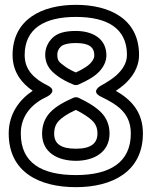

<svg xmlns="http://www.w3.org/2000/svg" viewBox="-20 -735 627 794"><path d="M294 -665C423.3 -665 505 -618.2 505 -508C505 -472.6 484.9 -445.2 461.1 -423.5C448.2 -411.7 426.2 -396.7 395.9 -379.9C395.9 -379.9 353.1 -356.7 397.1 -335.5C433.3 -318.1 459.2 -301.8 474.4 -288.3C502.3 -263.5 521 -232.3 521 -183C521 -63.7 434.8 -11 294 -11C152.3 -11 66 -61.2 66 -183C66 -259.9 115.5 -308.5 176.4 -336.3C176.4 -336.3 221.6 -359.5 177 -381.4C122.2 -408.4 82 -445.3 82 -507C82 -616.9 163.6 -665 294 -665ZM459.1 -359.4C471.9 -367.9 485.3 -377.8 494.9 -386.5C523 -412.2 555 -452.1 555 -508C555 -656.7 433.4 -715 294 -715C153.2 -715 32 -655.1 32 -507C32 -438.4 68.8 -391.5 115.2 -359.5C61.9 -324.3 16 -265.6 16 -183C16 -23.6 141.8 39 294 39C446 39 571 -26.3 571 -183C571 -274.5 520.1 -324.2 459.1 -359.4ZM420 -506C420 -577.8 359 -607 294 -607C253.1 -607 218.8 -600.2 196.3 -577.7C177.6 -559 167 -535.1 167 -509C167 -461.9 194 -438.4 219.1 -419.9C236.8 -406.9 258.6 -395.4 284.6 -384.8C291 -382.3 298.8 -382.8 304 -385.1C343.5 -402.4 372.6 -419.6 391.4 -440.1C408.9 -459.2 420 -481.6 420 -506ZM370 -506C370 -497.1 366.4 -486.8 354.6 -473.9C344.9 -463.4 325.4 -450 293.7 -435.3C276.2 -442.9 259.9 -452 248.9 -460.1C224.2 -478.4 217 -483.2 217 -509C217 -521.6 221 -531.7 231.7 -542.3C238.5 -549.2 257.6 -557 294 -557C348.7 -557 370 -539.5 370 -506ZM294 -70C367.2 -70 433 -104.4 433 -183C433 -216.8 421.1 -247.3 397.7 -270.7C375.8 -292.6 344.8 -311.9 304.6 -330.7C298 -333.7 290 -333.5 284 -330.9C241.1 -312.2 208.8 -292.9 187.3 -270.2C165 -246.6 154 -216 154 -182C154 -102.3 221.2 -70 294 -70ZM294 -120C231.4 -120 204 -140.5 204 -182C204 -205.4 210.7 -222.1 223.7 -235.8C236.4 -249.3 258.5 -264.2 293.7 -280.5C324.2 -265.4 348.5 -249.1 362.3 -235.3C376.2 -221.4 383 -205.2 383 -183C383 -141.8 355.5 -120 294 -120Z"/></svg>

Font: Fog Sans
Style: Outline
Weight: 700
Foundry: Intel Corporation
Version: Version 1.00